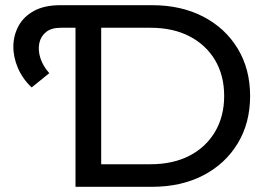

<svg xmlns="http://www.w3.org/2000/svg" viewBox="-20 -720 1032 740"><path d="M102 -383Q67 -416 49 -458Q31 -500 31.5 -542Q32 -584 51.5 -620Q71 -656 111 -678Q151 -700 213 -700H279V-613H214Q178 -613 157.5 -596.5Q137 -580 131.5 -553.5Q126 -527 135.5 -496.5Q145 -466 170 -438ZM271 0V-700H566Q678 -700 763 -656Q848 -612 896 -533Q944 -454 944 -350Q944 -246 896 -167Q848 -88 763 -44Q678 0 566 0ZM370 -87H560Q647 -87 710.5 -120Q774 -153 809 -212.5Q844 -272 844 -350Q844 -429 809 -488Q774 -547 710.5 -580Q647 -613 560 -613H370Z"/></svg>

Font: Montserrat Thin Medium
Style: Regular
Weight: 500
Version: Version 9.000